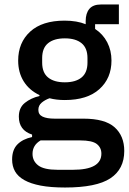

<svg xmlns="http://www.w3.org/2000/svg" viewBox="-20 -624 577 856"><path d="M534 49Q534 130 472 171Q410 212 270 212Q206 212 161.5 203.5Q117 195 88.5 179Q60 163 47 140Q34 117 34 87Q34 44 57.5 20Q81 -4 123 -13V-24Q64 -43 64 -104Q64 -144 91 -165.5Q118 -187 156 -196V-200Q110 -222 85.5 -261.5Q61 -301 61 -354Q61 -434 114.5 -483Q168 -532 268 -532Q323 -532 362 -516V-530Q362 -565 378.5 -584.5Q395 -604 430 -604H510V-516H404V-495Q439 -472 458 -435.5Q477 -399 477 -354Q477 -275 423 -226.5Q369 -178 269 -178Q231 -178 201 -186Q181 -179 166 -166.5Q151 -154 151 -134Q151 -113 170 -104Q189 -95 224 -95H352Q448 -95 491 -56.5Q534 -18 534 49ZM432 61Q432 34 411.5 18Q391 2 337 2H161Q125 23 125 62Q125 94 150.5 113.5Q176 133 237 133H305Q432 133 432 61ZM269 -257Q317 -257 343.5 -278.5Q370 -300 370 -345V-365Q370 -410 343.5 -431.5Q317 -453 269 -453Q221 -453 194.5 -431.5Q168 -410 168 -365V-345Q168 -300 194.5 -278.5Q221 -257 269 -257Z"/></svg>

Font: IBM Plex Sans Arabic Medium
Style: Regular
Weight: 500
Designer: Mike Abbink, Paul van der Laan, Pieter van Rosmalen, Wael Morcos, Khajak Apelian
Foundry: Bold Monday
Version: Version 1.1